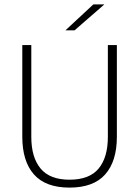

<svg xmlns="http://www.w3.org/2000/svg" viewBox="-20 -844 634 874"><path d="M296.5 10Q187.5 10 134.5 -50Q81.5 -110 81.5 -221.5V-639H122.5V-221Q122.5 -127.5 164.8 -76.8Q207 -26 296.5 -26Q387 -26 429 -76.8Q471 -127.5 471 -221V-639H512V-221.5Q512 -110 458.8 -50Q405.5 10 296.5 10ZM405 -824H454V-823L319.5 -706H278.5V-706.5Z"/></svg>

Font: Anek Odia Medium ExtraLight
Style: Regular
Weight: 250
Version: Version 1.003